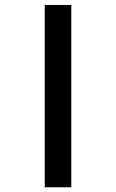

<svg xmlns="http://www.w3.org/2000/svg" viewBox="-20 -708 478 790"><path d="M164.1 62.5V-687.5H273.4V62.5Z"/></svg>

Font: Sudo Var
Style: Regular
Weight: 400
Monospace: yes
Designer: Jens Kutilek
Foundry: Jens Kutilek
Version: Version 0.065;FEAKit 1.0